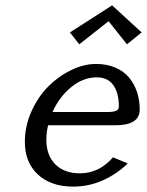

<svg xmlns="http://www.w3.org/2000/svg" viewBox="-20 -690 551 720"><path d="M73.2 0ZM511.2 -568.4 456.1 -523.9 387.2 -610.4 277.3 -523.9 242.2 -568.4 400.4 -669.9ZM503.9 -278.8Q503.9 -220.2 412.1 -220.2H160.2Q153.8 -190.9 153.8 -166Q153.8 -107.4 187.5 -73.7Q221.2 -40 279.8 -40Q351.6 -40 403.8 -100.1L459 -77.1Q418 -37.1 365.5 -13.7Q313 9.8 253.9 9.8Q171.4 9.8 122.3 -35.4Q73.2 -80.6 73.2 -158.2Q73.2 -216.3 97.4 -271Q121.6 -325.7 159.9 -364.5Q198.2 -403.3 246.1 -426.8Q293.9 -450.2 339.8 -450.2Q380.9 -450.2 413.1 -436.3Q445.3 -422.4 464.8 -398.2Q484.4 -374 494.1 -343.8Q503.9 -313.5 503.9 -278.8ZM176.8 -270H383.8Q405.8 -270 415.8 -274.7Q425.8 -279.3 425.8 -291Q425.8 -341.3 405 -370.6Q384.3 -399.9 342.8 -399.9Q292 -399.9 247.3 -363.5Q202.6 -327.1 176.8 -270Z"/></svg>

Font: Pfennig
Style: Italic
Weight: 500
Italic angle: -13°
Version: Version 20120410 ; ttfautohint (v0.8)